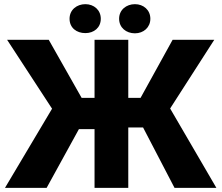

<svg xmlns="http://www.w3.org/2000/svg" viewBox="-20 -902 1065 922"><path d="M4 0H204L359 -282H434V0H596V-290H667L818 0H1019L797 -381L1009 -711H809L655 -432H596V-711H434V-432H372L214 -711H14L230 -380ZM314 -812C314 -768 348 -743 390 -743C431 -743 464 -769 464 -812C464 -854 431 -882 390 -882C349 -882 314 -855 314 -812ZM552 -812C552 -769 586 -742 628 -742C669 -742 702 -770 702 -812C702 -854 669 -882 628 -882C587 -882 552 -855 552 -812Z"/></svg>

Font: Asimov Pro
Style: Blk
Weight: 900
Designer: Google
Version: Version 2.000980; 2014